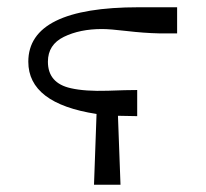

<svg xmlns="http://www.w3.org/2000/svg" viewBox="-20 -509 567 529"><path d="M58 -339Q58 -489 362 -489H468V-417H419Q376 -418 329.5 -423.5Q283 -429 261 -429Q200 -429 156 -407.5Q112 -386 112 -339Q112 -280 175 -266Q214 -257 277 -259Q329 -261 358 -261V-189Q350 -189 332 -189.5Q314 -190 305 -190L312 0H239L246 -195Q58 -224 58 -339Z"/></svg>

Font: Coval
Style: ExtraLight
Weight: 250
Foundry: Context Ltd
Version: Version 001.000